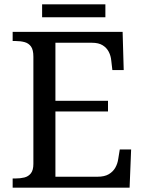

<svg xmlns="http://www.w3.org/2000/svg" viewBox="-20 -860 663 880"><path d="M38 0V-42H51Q73 -42 91.5 -46.5Q110 -51 121.5 -65.5Q133 -80 133 -109V-600Q133 -632 122 -647Q111 -662 92.5 -667Q74 -672 51 -672H38V-714H542L547 -539H495L490 -582Q488 -604 478.5 -622.5Q469 -641 450.5 -652.5Q432 -664 402 -664H234V-398H475V-349H234V-50H427Q459 -50 478.5 -61.5Q498 -73 508.5 -91.5Q519 -110 522 -132L529 -175H581L574 0ZM173 -781V-840H463V-781Z"/></svg>

Font: Noto Serif Ethiopic
Style: Regular
Weight: 400
Designer: Monotype Design Team
Foundry: Monotype Imaging Inc.
Version: Version 2.102